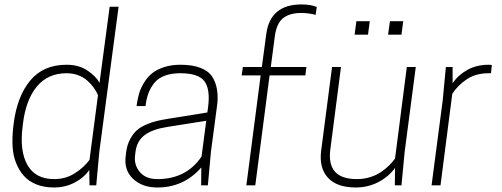

<svg xmlns="http://www.w3.org/2000/svg" viewBox="-20 -830 2247 860"><path d="M222.2 9.8Q177.7 9.8 143.3 -3.9Q108.9 -17.6 87.2 -42Q65.4 -66.4 52 -100.1Q38.6 -133.8 36.4 -173.8Q34.2 -213.9 39.1 -258.8L41 -274.9Q56.2 -397.5 115 -468.8Q173.8 -540 277.8 -540Q332.5 -540 370.8 -514.6Q409.2 -489.3 425.8 -459L471.2 -799.8H511.2L424.8 -149.9L411.1 0H380.9L379.9 -68.8Q355.5 -33.2 313.2 -11.7Q271 9.8 222.2 9.8ZM277.8 -502Q194.8 -502 145.5 -442.9Q96.2 -383.8 83 -277.8L81.1 -262.2Q67.4 -152.8 103.3 -90.3Q139.2 -27.8 222.2 -27.8Q273.4 -27.8 313.7 -53Q354 -78.1 380.9 -113.8L418.9 -403.8Q411.1 -421.9 399.4 -438Q387.7 -454.1 370.8 -469.2Q354 -484.4 329.8 -493.2Q305.7 -502 277.8 -502Z M880.9 0 881.8 -80.1Q803.2 9.8 685.1 9.8Q616.7 9.8 575.7 -29.3Q534.7 -68.4 543 -130.9L544.9 -147Q548.8 -180.2 562.3 -205.6Q575.7 -231 592.5 -246.1Q609.4 -261.2 635.3 -272.2Q661.1 -283.2 682.1 -288.1Q703.1 -293 732.9 -297.9L908.7 -326.2L912.1 -350.1Q922.4 -431.2 895.3 -466.6Q868.2 -502 788.1 -502Q746.6 -502 716.8 -490.5Q687 -479 670.2 -457.3Q653.3 -435.5 644.5 -411.4Q635.7 -387.2 631.8 -355H591.8L593.8 -369.1Q597.7 -394 604.7 -416.3Q611.8 -438.5 626.5 -461.9Q641.1 -485.4 661.6 -502Q682.1 -518.6 714.8 -529.3Q747.6 -540 788.1 -540Q841.8 -540 877.7 -526.1Q913.6 -512.2 930.4 -486.6Q947.3 -460.9 952.6 -425Q958 -389.2 950.7 -345.2L924.8 -149.9L911.1 0ZM685.1 -27.8Q814.9 -27.8 882.8 -128.9L903.8 -289.1L728 -261.2Q663.1 -251 628.2 -225.1Q593.3 -199.2 586.9 -149.9L585 -133.8Q579.6 -91.3 606.2 -59.6Q632.8 -27.8 685.1 -27.8Z M1210.9 -667 1192.9 -529.8H1352.5L1347.7 -492.2H1187.5L1123.5 0H1083.5L1147.5 -492.2H1062.5L1067.9 -529.8H1152.8L1172.9 -679.2Q1190.9 -810.1 1330.6 -810.1Q1372.6 -810.1 1398.9 -798.8L1393.6 -763.2Q1386.7 -766.1 1367.2 -769Q1347.7 -772 1330.6 -772Q1277.3 -772 1248 -748.8Q1218.8 -725.6 1210.9 -667Z M1636.2 -734.9 1628.4 -674.8H1568.4L1576.2 -734.9ZM1786.1 -734.9 1778.3 -674.8H1718.3L1726.6 -734.9ZM1467.3 -529.8H1507.3L1459.5 -160.2Q1442.4 -27.8 1578.1 -27.8Q1609.4 -27.8 1637.5 -36.4Q1665.5 -44.9 1686.8 -59.6Q1708 -74.2 1722.9 -88.9Q1737.8 -103.5 1749.5 -120.1L1802.2 -529.8H1842.3L1792.5 -149.9L1778.3 0H1748.5L1749.5 -78.1Q1721.2 -38.6 1674.8 -14.4Q1628.4 9.8 1573.2 9.8Q1489.3 9.8 1449 -33.9Q1408.7 -77.6 1418.5 -154.8Z M2168.9 -540 2183.1 -539.1 2179.2 -502H2168.9Q2111.3 -502 2071 -475.1Q2030.8 -448.2 2005.9 -410.2L1953.1 0H1913.1L1962.9 -379.9L1977.1 -529.8H2007.3V-457Q2032.2 -494.1 2073.7 -517.1Q2115.2 -540 2168.9 -540Z"/></svg>

Font: Cooper Hewitt
Style: Light Italic
Weight: 704
Designer: Village Type and Design LLC
Foundry: Cooper Hewitt Smithsonian Design Museum
Version: 1.000